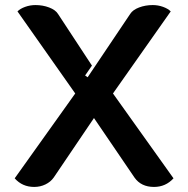

<svg xmlns="http://www.w3.org/2000/svg" viewBox="-20 -729 743 758"><path d="M38 -25 277 -360 49 -684Q60 -695 79.5 -702Q99 -709 120 -709Q149 -709 174 -699.5Q199 -690 209 -674L343 -470L316 -431L326 -424L494 -674Q504 -690 529 -699.5Q554 -709 583 -709Q604 -709 623.5 -702Q643 -695 654 -684L426 -360L665 -25Q634 9 588 9Q537 9 511 -28L351 -263L192 -28Q180 -11 159.5 -1Q139 9 115 9Q68 9 38 -25Z"/></svg>

Font: K2D
Style: Bold
Weight: 700
Designer: Katatrad Aksorn Co.,Ltd.
Foundry: Cadson Demak Co.,Ltd.
Version: Version 1.000; ttfautohint (v1.6)